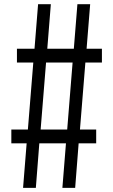

<svg xmlns="http://www.w3.org/2000/svg" viewBox="-20 -839 540 918"><path d="M162.1 -818.8H223.1L206.1 -606H333L350.1 -818.8H411.1L394 -606H467.3V-540H388.2L362.3 -219.7H439.9V-153.8H356L339.4 59.1H278.3L295.4 -153.8H168L151.4 59.1H90.3L107.4 -153.8H34.2V-219.7H113.3L139.2 -540H61V-606H145ZM200.2 -540 174.3 -219.7H301.3L327.1 -540Z"/></svg>

Font: BIZ UDGothic
Style: Regular
Weight: 400
Monospace: yes
Designer: TypeBank Co., Ltd.
Foundry: Morisawa Inc.
Version: Version 1.05